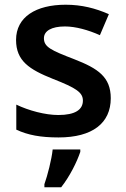

<svg xmlns="http://www.w3.org/2000/svg" viewBox="-20 -572 532 813"><path d="M449 -156C449 -246 395 -282 295 -321C196 -359 166 -373 166 -410C166 -441 198 -460 255 -460C300 -460 354 -445 403 -423L441 -512C384 -537 326 -552 258 -552C132 -552 48 -500 48 -403C48 -314 104 -278 204 -238C304 -199 331 -180 331 -146C331 -108 299 -85 227 -85C171 -85 101 -104 49 -129V-23C98 0 152 10 228 10C372 10 449 -51 449 -156ZM320 71V61H203C199 102 181 172 168 208V221H239C276 174 306 113 320 71Z"/></svg>

Font: Noto Sans Syriac SemiBold
Style: Regular
Weight: 600
Designer: Patrick Giasson and the Monotype Design Team
Foundry: Monotype Imaging Inc.
Version: Version 3.000